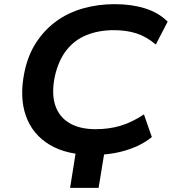

<svg xmlns="http://www.w3.org/2000/svg" viewBox="-20 -735 836 923"><path d="M317 168 354 -64H492L454 168ZM428 10Q300 10 218 -39.5Q136 -89 104.5 -178Q73 -267 97 -386Q114 -470 154.5 -531.5Q195 -593 252 -634Q309 -675 380.5 -695Q452 -715 532 -715Q613 -715 678 -694.5Q743 -674 786 -631L729 -521Q684 -559 636 -574.5Q588 -590 527 -590Q455 -590 396.5 -566.5Q338 -543 299 -493Q260 -443 243 -365Q227 -285 245.5 -229Q264 -173 313.5 -143.5Q363 -114 440 -114Q503 -114 558 -130Q613 -146 672 -185L710 -76Q674 -47 629 -28Q584 -9 533 0.5Q482 10 428 10Z"/></svg>

Font: Nunito Sans 7pt SemiExpanded
Style: Bold Italic
Weight: 700
Width: 6
Italic angle: -9°
Designer: Vernon Adams
Foundry: Vernon Adams
Version: Version 3.101;gftools[0.9.27]